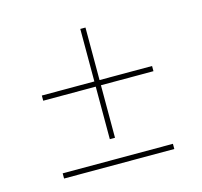

<svg xmlns="http://www.w3.org/2000/svg" viewBox="-71 -547 602 572"><g transform="rotate(-15 230.0 -261.0)"><path d="M222 -470H238V-130H222ZM60 -292V-308H400V-292ZM60 -52V-68H400V-52Z"/></g></svg>

Font: Kalnia Glaze Thin Thin
Style: Regular
Weight: 250
Version: Version 1.110